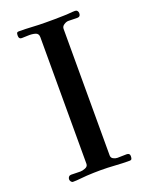

<svg xmlns="http://www.w3.org/2000/svg" viewBox="-140 -810 692 887"><g transform="rotate(-20 206.5 -366.5)"><path d="M356 -720Q356 -702 340 -702Q329 -702 318 -702.5Q307 -703 296 -703Q286 -703 274.5 -695.5Q263 -688 263 -676V-54Q263 -42 273 -36.5Q283 -31 293 -31Q304 -31 315.5 -31.5Q327 -32 338 -32Q354 -32 354 -18Q354 -10 352 -4.5Q350 1 341 1Q306 1 270.5 -1.5Q235 -4 199 -4Q183 -4 166 -3.5Q149 -3 132 -2Q115 -1 97.5 1Q80 3 63 3Q57 3 53 -2.5Q49 -8 49 -14Q49 -21 53.5 -26Q58 -31 65 -31Q76 -31 87.5 -30.5Q99 -30 111 -30Q121 -30 135 -35.5Q149 -41 149 -54V-677Q149 -695 133 -699.5Q117 -704 97.5 -703Q78 -702 67 -702Q53 -702 53 -718Q53 -726 54.5 -731Q56 -736 66 -736Q98 -736 130.5 -734Q163 -732 195 -732Q218 -732 240.5 -732Q263 -732 285 -733Q299 -733 313.5 -734.5Q328 -736 341 -736Q348 -736 352 -731Q356 -726 356 -720Z"/></g></svg>

Font: Kaisei Decol Medium
Style: Regular
Weight: 500
Designer: Font-Kai, 金井和夫
Foundry: KAZUO KANAI
Version: Version 5.003